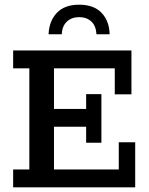

<svg xmlns="http://www.w3.org/2000/svg" viewBox="-20 -798 636 818"><path d="M36 0V-76H105V-507H36V-583H540V-396H469V-507H210V-334H347V-397H412V-190H347V-258H210V-76H486V-192H556V0ZM187 -652Q189 -708 222 -743Q255 -778 317 -778Q380 -778 413 -743Q446 -708 447 -652H391Q389 -688 369 -706.5Q349 -725 317 -725Q286 -725 265.5 -706.5Q245 -688 243 -652Z"/></svg>

Font: Rokkitt Medium
Style: Regular
Weight: 500
Version: Version 3.103